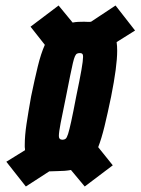

<svg xmlns="http://www.w3.org/2000/svg" viewBox="-20 -695 511 698"><path d="M74 -17 3 -107 71 -149Q71 -157 70.5 -157.5Q70 -158 70 -159Q70 -160 70 -168Q70 -202 76.5 -245Q83 -288 93 -344Q106 -407 117.5 -454Q129 -501 143 -532L91 -598L193 -675L244 -613Q254 -615 264 -615.5Q274 -616 286 -616Q292 -616 298.5 -615.5Q305 -615 311 -616L400 -675L471 -584L404 -542Q405 -535 405.5 -527Q406 -519 406 -510Q406 -482 400.5 -440.5Q395 -399 384 -344Q371 -281 360 -236Q349 -191 337 -160L390 -94L288 -17L238 -77Q227 -75 215 -74Q203 -73 190 -73Q182 -73 174.5 -72.5Q167 -72 159 -72ZM207 -187Q214 -187 218.5 -190.5Q223 -194 227.5 -208Q232 -222 239 -254Q246 -286 257 -344Q270 -406 276 -440.5Q282 -475 282 -488Q282 -495 280.5 -497.5Q279 -500 276.5 -501Q274 -502 270 -502Q264 -502 260 -500Q256 -498 252.5 -490.5Q249 -483 245 -466Q241 -449 235 -419.5Q229 -390 220 -344Q207 -282 200.5 -248Q194 -214 194 -201Q194 -195 196 -192Q198 -189 201 -188Q204 -187 207 -187Z"/></svg>

Font: Saira UltraCondensed Black
Style: Italic
Weight: 900
Width: 1
Italic angle: -12°
Designer: Hector Gatti with collaboration of the Omnibus-Type team
Foundry: Omnibus-Type
Version: Version 1.101